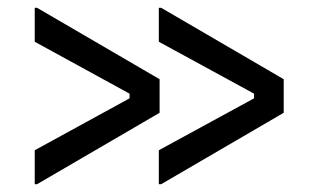

<svg xmlns="http://www.w3.org/2000/svg" viewBox="-20 -494 820 492"><path d="M389 -291 75 -474H69V-387L312 -254V-242L69 -109V-22H75L389 -205ZM707 -291 393 -474H387V-387L631 -254V-242L387 -109V-22H393L707 -205Z"/></svg>

Font: Space Text
Style: Regular
Weight: 400
Designer: Florian Karsten (Space Text), Colophon Foundry (Space Mono)
Foundry: Florian Karsten
Version: Version 1.003;PS 001.003;hotconv 1.0.88;makeotf.lib2.5.64775